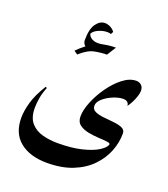

<svg xmlns="http://www.w3.org/2000/svg" viewBox="-127 -606 758 865"><g transform="rotate(20 252.0 -174.0)"><path d="M450.7 -318.4Q464.8 -318.4 474.9 -309.1Q484.9 -299.8 484.9 -283.2Q484.9 -267.1 474.9 -242.4Q464.8 -217.8 450.7 -198.2Q449.2 -221.7 422.4 -221.7Q401.9 -221.7 375.5 -210.9Q349.1 -200.2 329.8 -183.3Q310.5 -166.5 310.5 -148.4Q310.5 -130.9 327.1 -123.3Q343.8 -115.7 367.9 -113.3Q392.1 -110.8 416.5 -108.4Q440.9 -106 457.5 -98.9Q474.1 -91.8 474.1 -74.2Q474.1 -30.8 457.3 12Q440.4 54.7 406.2 89.8Q372.1 125 319.8 146Q267.6 167 196.8 167Q115.7 167 67.6 128.4Q19.5 89.8 19.5 15.1Q19.5 -17.6 31.2 -59.1Q43 -100.6 75.2 -153.3L82 -149.9Q69.8 -119.6 65.7 -94Q61.5 -68.4 61.5 -47.9Q61.5 -0.5 83.7 24.4Q106 49.3 140.4 58.1Q174.8 66.9 211.4 66.9Q279.8 66.9 327.9 54.9Q376 43 402.6 25.9Q429.2 8.8 433.6 -5.9Q436 -13.7 419.9 -15.6Q403.8 -17.6 378.9 -18.8Q354 -20 328.4 -24.9Q302.7 -29.8 285.4 -42.7Q268.1 -55.7 268.1 -82Q268.1 -112.3 284.4 -152.6Q300.8 -192.9 327.6 -230.7Q354.5 -268.6 386.7 -293.5Q418.9 -318.4 450.7 -318.4ZM192.4 -377.9Q168.9 -390.1 168.9 -412.1Q168.9 -465.3 187 -490Q205.1 -514.6 228.5 -514.6Q241.7 -514.6 255.1 -507.8Q268.6 -501 276.4 -489.3L270 -477.1Q262.7 -480 252.4 -480Q231 -480 208.3 -469.5Q185.5 -459 179.7 -440.4L181.6 -451.7Q183.1 -437.5 195.8 -428Q208.5 -418.5 229.5 -418.5Q241.7 -418.5 256.8 -421.9ZM312.5 -427.2 285.2 -383.8Q258.3 -383.8 226.8 -377.7Q195.3 -371.6 158.7 -338.4L141.6 -350.6Q174.8 -384.8 213.1 -406Q251.5 -427.2 312.5 -427.2Z"/></g></svg>

Font: Lateef Medium
Style: Regular
Weight: 500
Designer: SIL International
Foundry: SIL International
Version: Version 4.200